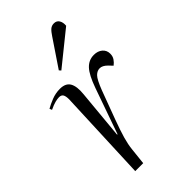

<svg xmlns="http://www.w3.org/2000/svg" viewBox="-234 -833 904 904"><g transform="rotate(-45 217.5 -381.5)"><path d="M117 -459Q117 -481 111 -490.5Q105 -500 90 -500Q79 -500 63.5 -496Q48 -492 25 -481L20 -493Q39 -504 65.5 -514.5Q92 -525 121 -525Q159 -525 173 -500.5Q187 -476 182 -428L159 -182H162L242 -409Q265 -474 289 -499.5Q313 -525 347 -525Q373 -525 389.5 -511Q406 -497 406 -474Q406 -457 397.5 -444.5Q389 -432 377 -423L359 -442Q340 -461 322 -461Q305 -461 290.5 -446.5Q276 -432 256 -380Q223 -292 203 -237.5Q183 -183 173 -148Q163 -113 160 -83L151 0H98ZM270 -725Q283 -745 293.5 -754Q304 -763 319 -763Q337 -763 345.5 -749Q354 -735 352 -714L187 -581L179 -590Z"/></g></svg>

Font: Literata 72pt Light
Style: Italic
Weight: 300
Italic angle: -2°
Designer: Latin by Veronika Burian and Jose Scaglione. Greek by Irene Vlachou. Cyrillic by Vera Evstafieva
Foundry: TypeTogether
Version: Version 3.002